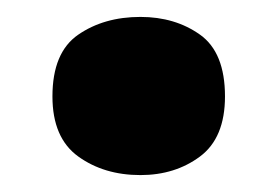

<svg xmlns="http://www.w3.org/2000/svg" viewBox="-20 -467 329 227"><path d="M42 -353Q42 -405 72.5 -426Q103 -447 146 -447Q187 -447 216.5 -426Q246 -405 246 -353Q246 -304 216.5 -282Q187 -260 146 -260Q103 -260 72.5 -282Q42 -304 42 -353Z"/></svg>

Font: Noto Sans Bengali UI Black
Style: Regular
Weight: 900
Designer: Jelle Bosma - Monotype Design Team
Foundry: Monotype Imaging Inc.
Version: Version 2.003; ttfautohint (v1.8.4.7-5d5b)